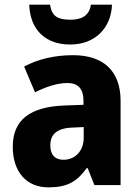

<svg xmlns="http://www.w3.org/2000/svg" viewBox="-20 -798 603 828"><path d="M463 -778H372C365 -727 327 -713 284 -713C233 -713 203 -725 196 -778H106C110 -670 175 -606 283 -606C388 -606 459 -675 463 -778ZM295 -560C213 -560 142 -542 84 -511L131 -400C181 -425 229 -440 271 -440C316 -440 340 -416 340 -363V-346L256 -343C111 -337 35 -282 35 -165C35 -57 94 10 189 10C271 10 312 -15 354 -73H358L387 0H500V-363C500 -493 425 -560 295 -560ZM296 -248 341 -250V-204C341 -146 303 -109 254 -109C219 -109 197 -128 197 -171C197 -218 224 -246 296 -248Z"/></svg>

Font: Noto Sans Thai SemCond ExtBd
Style: Regular
Weight: 800
Width: 4
Designer: Monotype Design Team
Foundry: Monotype Imaging Inc.
Version: Version 2.002